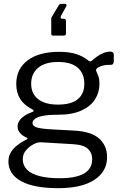

<svg xmlns="http://www.w3.org/2000/svg" viewBox="-20 -809 642 1004"><path d="M257 -623Q248 -623 248 -632V-711Q248 -714 248.5 -716Q249 -718 250 -719L287 -781Q290 -786 294 -787.5Q298 -789 306 -789H320Q325 -789 327 -785Q329 -781 327 -777L299 -726Q296 -720 297.5 -715.5Q299 -711 305 -711H313Q325 -711 325 -699V-634Q325 -623 315 -623H257ZM556 -539Q566 -539 570.5 -535Q575 -531 575 -523V-488Q575 -479 570.5 -474Q566 -469 555 -470Q539 -470 527 -468Q515 -466 503 -461Q479 -452 483 -438Q488 -427 494 -411.5Q500 -396 500 -370Q500 -326 477 -289.5Q454 -253 405.5 -231Q357 -209 283 -209Q232 -209 203 -203Q174 -197 162 -187Q150 -177 150 -166Q150 -150 171.5 -143Q193 -136 241 -133L370 -126Q458 -121 499 -84Q540 -47 540 13Q540 88 473.5 131.5Q407 175 284 175Q157 175 90.5 138.5Q24 102 24 34Q24 -1 48.5 -29Q73 -57 118 -79Q129 -84 118 -90Q96 -100 84 -114.5Q72 -129 72 -149Q72 -163 81 -177Q90 -191 107.5 -203Q125 -215 150 -224Q156 -226 156 -229Q156 -232 151 -236Q107 -258 86 -291Q65 -324 65 -370Q65 -448 124 -493Q183 -538 291 -538Q343 -538 379.5 -526Q416 -514 441 -493Q447 -488 452 -488Q457 -488 462 -493Q474 -504 489 -514.5Q504 -525 521.5 -532Q539 -539 556 -539ZM283 -262Q353 -262 387 -290.5Q421 -319 421 -371Q421 -424 387 -454.5Q353 -485 283 -485Q216 -485 179.5 -454.5Q143 -424 143 -371Q143 -319 179.5 -290.5Q216 -262 283 -262ZM195 -65Q177 -66 155 -54.5Q133 -43 116 -23Q99 -3 99 24Q99 55 120.5 77.5Q142 100 185.5 111.5Q229 123 293 123Q376 123 419 98.5Q462 74 462 23Q462 -10 439.5 -31Q417 -52 362 -55Z"/></svg>

Font: Libre Franklin
Style: Regular
Weight: 400
Designer: Pablo Impallari, Rodrigo Fuenzalida, Nhung Nguyen
Foundry: Impallari Type
Version: Version 3.000